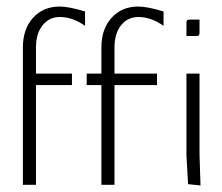

<svg xmlns="http://www.w3.org/2000/svg" viewBox="-20 -565 680 587"><path d="M550 -455V-494Q550 -501 552 -503Q554 -505 561 -505H590V-466Q590 -459 588 -457Q586 -455 579 -455ZM550 -340H590V-92L593 2L555 -2L550 -90ZM50 0V-420Q50 -476 81 -510.5Q112 -545 163 -545Q190 -545 240 -530V-486Q202 -513 163 -513Q130 -513 110 -487.5Q90 -462 90 -420V-340H200V-305H90V0ZM290 0V-305H245V-340H290V-420Q290 -476 321 -510.5Q352 -545 403 -545Q430 -545 480 -530V-486Q442 -513 403 -513Q370 -513 350 -487.5Q330 -462 330 -420V-340H460V-305H330V0Z"/></svg>

Font: Glametrix
Style: Light
Weight: 300
Designer: gluk
Foundry: gluk
Version: Version 0.40